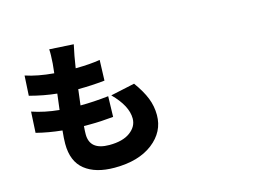

<svg xmlns="http://www.w3.org/2000/svg" viewBox="-113 -1020 1726 1288"><g transform="rotate(-15 750.0 -375.5)"><path d="M638.7 -410.2 806.6 -446.3Q855.5 -378.9 877.9 -322.3Q900.4 -265.6 900.4 -204.1Q900.4 -87.9 801.8 -11.7Q703.1 64.5 536.1 64.5Q404.3 64.5 330.1 5.4Q255.9 -53.7 255.9 -175.8Q255.9 -210.9 261.7 -267.6Q167 -277.3 83 -298.8L90.8 -444.3Q177.7 -415 278.3 -405.3L292 -515.6Q203.1 -524.4 103.5 -550.8L111.3 -689.5Q193.4 -662.1 307.6 -652.3Q313.5 -706.1 314.5 -717.8Q319.3 -784.2 316.4 -816.4L484.4 -806.6Q467.8 -733.4 455.1 -647.5Q557.6 -648.4 625 -660.2L620.1 -517.6Q529.3 -507.8 435.5 -507.8Q426.8 -439.5 421.9 -398.4H422.9Q511.7 -398.4 617.2 -410.2L613.3 -267.6Q525.4 -258.8 449.2 -258.8H408.2Q405.3 -223.6 405.3 -202.1Q405.3 -91.8 541 -91.8Q634.8 -91.8 686 -129.9Q737.3 -168 737.3 -223.6Q737.3 -311.5 638.7 -410.2Z"/></g></svg>

Font: Bpmf Zihi Sans Heavy
Style: Heavy
Weight: 900
Foundry: But Ko
Version: Version 1.320